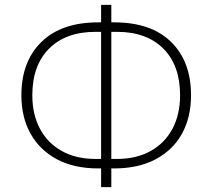

<svg xmlns="http://www.w3.org/2000/svg" viewBox="-20 -750 874 790"><path d="M396 20V-71L410 -57H384Q285 -57 214.5 -94.5Q144 -132 106 -199.5Q68 -267 68 -358Q68 -497 150.5 -577.5Q233 -658 384 -658H410L396 -644V-730H438V-644L424 -658H450Q602 -658 684 -577.5Q766 -497 766 -358Q766 -267 728.5 -199.5Q691 -132 620 -94.5Q549 -57 450 -57H424L438 -71V20ZM396 -82V-633L410 -619H373Q251 -619 182 -550Q113 -481 113 -358Q113 -279 144.5 -220Q176 -161 234.5 -128.5Q293 -96 373 -96H410ZM438 -82 424 -96H461Q541 -96 599.5 -128.5Q658 -161 689.5 -220Q721 -279 721 -358Q721 -481 652 -550Q583 -619 461 -619H424L438 -633Z"/></svg>

Font: Mulish ExtraLight
Style: Regular
Weight: 200
Designer: Vernon Adams
Foundry: Vernon Adams
Version: Version 3.603